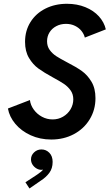

<svg xmlns="http://www.w3.org/2000/svg" viewBox="-20 -748 594 1040"><path d="M22.9 -160.2 142.1 -206.1Q145.5 -178.2 163.1 -154.1Q180.7 -129.9 207.5 -115.5Q234.4 -101.1 265.1 -101.1Q295.9 -101.1 321.5 -116Q347.2 -130.9 362.1 -156Q377 -181.2 377 -210Q377 -237.8 362.5 -258.3Q348.1 -278.8 326.4 -293.5Q304.7 -308.1 266.6 -328.6Q218.3 -355 188.2 -376.7Q158.2 -398.4 137 -434.1Q115.7 -469.7 115.7 -521.5Q115.7 -582 145.3 -628.9Q174.8 -675.8 226.6 -701.7Q278.3 -727.5 342.8 -727.5Q397.5 -727.5 442.4 -709.2Q487.3 -690.9 515.9 -659.2Q544.4 -627.4 553.2 -588.9L439.5 -544.4Q435.1 -563 421.6 -580.1Q408.2 -597.2 386.5 -607.9Q364.7 -618.7 337.4 -618.7Q308.1 -618.7 284.7 -606.2Q261.2 -593.8 248 -572.3Q234.9 -550.8 234.9 -524.4Q234.9 -497.1 249.3 -477.3Q263.7 -457.5 284.7 -443.8Q305.7 -430.2 343.8 -410.2Q392.6 -385.3 423.1 -363.5Q453.6 -341.8 475.3 -305.7Q497.1 -269.5 497.1 -216.3Q497.1 -152.8 465.8 -101.6Q434.6 -50.3 379.9 -21.2Q325.2 7.8 257.8 7.8Q196.8 7.8 146 -15.4Q95.2 -38.6 63 -77.1Q30.8 -115.7 22.9 -160.2ZM117.7 239.3 173.3 203.1 182.6 196.8Q204.6 182.1 213.4 170.9Q207.5 171.9 203.6 171.9Q190.4 171.9 177.5 164.3Q164.6 156.7 156.2 143.8Q147.9 130.9 147.9 115.2Q147.9 93.3 164.6 77.4Q181.2 61.5 204.6 61.5Q229.5 61.5 247.3 79.6Q265.1 97.7 265.1 128.9Q265.1 164.1 247.3 188.2Q229.5 212.4 199.7 231.4L139.6 272.9Z"/></svg>

Font: Reddit Sans Fudge SmBold Italic
Style: Regular
Weight: 600
Italic angle: -11.25°
Designer: Stephen Hutchings
Version: Version 1.013